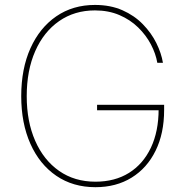

<svg xmlns="http://www.w3.org/2000/svg" viewBox="-20 -757 768 786"><path d="M370.6 9.3Q278.8 9.3 210.4 -37.4Q142.1 -84 104.5 -168.2Q66.9 -252.4 66.9 -363.3Q66.9 -475.6 104.7 -559.6Q142.6 -643.6 210.4 -690.2Q278.3 -736.8 368.7 -736.8Q432.1 -736.8 481.2 -715.1Q530.3 -693.4 564.9 -657.7Q599.6 -622.1 620.1 -580.6Q640.6 -539.1 647 -500H624Q617.7 -537.1 597.9 -575Q578.1 -612.8 545.7 -644.5Q513.2 -676.3 468.8 -695.3Q424.3 -714.4 368.7 -714.4Q285.2 -714.4 222.2 -670.7Q159.2 -627 124.3 -547.9Q89.4 -468.8 89.4 -363.3Q89.4 -259.8 124 -180.7Q158.7 -101.6 221.9 -57.4Q285.2 -13.2 370.6 -13.2Q450.2 -13.2 508.1 -49.3Q565.9 -85.4 597.7 -152.3Q629.4 -219.2 629.4 -310.5L639.2 -305.7H377.4V-328.1H651.9V-306.6Q651.9 -210.9 616.9 -139.9Q582 -68.8 518.8 -29.8Q455.6 9.3 370.6 9.3Z"/></svg>

Font: Inter 17pt Thin
Style: Regular
Weight: 250
Version: Version 4.001;git-66647c0bb